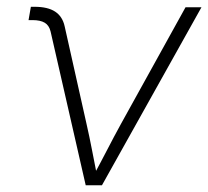

<svg xmlns="http://www.w3.org/2000/svg" viewBox="-20 -551 619 571"><path d="M234.9 0 130.4 -457.5Q126 -475.6 113 -483.4Q100.1 -491.2 76.7 -491.2H64.9L71.8 -530.8H83Q122.1 -530.8 144 -516.4Q166 -502 172.4 -472.2L237.3 -182.6Q246.1 -144 253.7 -104.5Q261.2 -64.9 269 -26.4H256.8Q277.8 -64.9 298.1 -104.2Q318.4 -143.6 339.8 -182.6L531.7 -529.3H579.1L283.2 0Z"/></svg>

Font: Inter 24pt ExtraLight
Style: Italic
Weight: 250
Italic angle: -9.3988°
Version: Version 4.001;git-66647c0bb